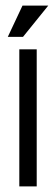

<svg xmlns="http://www.w3.org/2000/svg" viewBox="-20 -664 200 684"><path d="M60.1 -644H151.9L62 -532.7H7.8ZM110.8 0H48.8V-488.3H110.8Z"/></svg>

Font: SengBuhan
Style: Regular
Weight: 400
Designer: John M. Durdin
Foundry: Lao Script for Windows
Version: Version 1.400